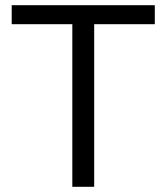

<svg xmlns="http://www.w3.org/2000/svg" viewBox="-20 -718 640 738"><path d="M342 -625V0H258V-625H25V-698H575V-625Z"/></svg>

Font: iA Writer Duo V
Style: Regular
Weight: 400
Designer: Mike Abbink, Paul van der Laan, Pieter van Rosmalen, Oliver Reichenstein
Foundry: Information Architects Inc.
Version: Version 2.000